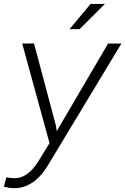

<svg xmlns="http://www.w3.org/2000/svg" viewBox="-36 -752 644 986"><path d="M251 -107.4 255.4 -78.6 519 -528.3H587.4L217.3 85Q202.6 110.8 184.3 134.5Q166 158.2 143.6 176Q121.1 193.8 94.2 204.3Q67.4 214.8 35.2 214.4Q22.5 214.4 9.5 212.2Q-3.4 210 -16.1 206.5L-3.4 158.7Q6.3 160.2 16.6 161.6Q26.9 163.1 37.1 163.1Q60.1 163.1 79.3 154.8Q98.6 146.5 114.7 132.6Q130.9 118.7 144 100.8Q157.2 83 168 64.9L218.3 -17.1L78.1 -528.3L138.7 -528.8ZM429.2 -731.9H502.9L373 -602.5H321.3Z"/></svg>

Font: TypoPRO Roboto Mono
Style: Italic
Weight: 300
Designer: Google
Version: Version 2.000986; 2015; ttfautohint (v1.3)